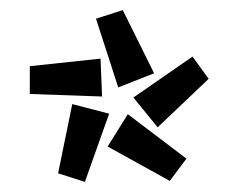

<svg xmlns="http://www.w3.org/2000/svg" viewBox="-20 -759 472 380"><path d="M170 -722 223 -739 285 -614 214 -586ZM244 -566 361 -647 393 -603 292 -507ZM39 -573V-628L179 -643L182 -568ZM95 -416 123 -553 196 -534 148 -399ZM193 -469 233 -533 349 -445 316 -401Z"/></svg>

Font: Exo
Style: Bold
Weight: 700
Designer: Natanael Gama
Foundry: Natanael Gama
Version: Version 1.500; ttfautohint (v1.6)